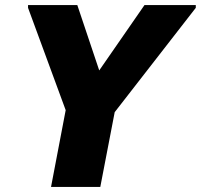

<svg xmlns="http://www.w3.org/2000/svg" viewBox="-20 -740 795 760"><path d="M240 -304 91 -709V-720H286L394 -398L338 -411L552 -720H755V-709L434 -296L377 0H182Z"/></svg>

Font: Kufam ExtraBold
Style: Italic
Weight: 800
Italic angle: -11°
Designer: Artur Schmal
Foundry: Original Type
Version: Version 1.301; ttfautohint (v1.8.3)